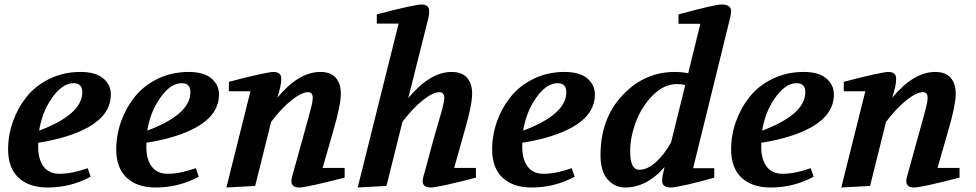

<svg xmlns="http://www.w3.org/2000/svg" viewBox="-20 -827 4343 854"><path d="M16 -162Q16 -226 37.5 -286.5Q59 -347 98.5 -396.5Q138 -446 200.5 -476.5Q263 -507 338 -507Q405 -507 439 -478.5Q473 -450 473 -407Q473 -319 376 -263Q290 -214 150 -192V-172Q150 -118 174 -86Q198 -54 245 -54Q300 -54 370 -79L383 -41Q294 7 192 7Q109 7 62.5 -36.5Q16 -80 16 -162ZM346 -417Q346 -457 307 -457Q256 -457 209 -388Q167 -327 154 -246Q346 -318 346 -417Z M497 -162Q497 -226 518.5 -286.5Q540 -347 579.5 -396.5Q619 -446 681.5 -476.5Q744 -507 819 -507Q886 -507 920 -478.5Q954 -450 954 -407Q954 -319 857 -263Q771 -214 631 -192V-172Q631 -118 655 -86Q679 -54 726 -54Q781 -54 851 -79L864 -41Q775 7 673 7Q590 7 543.5 -36.5Q497 -80 497 -162ZM827 -417Q827 -457 788 -457Q737 -457 690 -388Q648 -327 635 -246Q827 -318 827 -417Z M987 7 1094 -421H998V-463Q1077 -484 1129.5 -495.5Q1182 -507 1196 -507Q1231 -507 1231 -477Q1231 -458 1226 -437L1214 -393Q1309 -507 1405 -507Q1451 -507 1473.5 -481Q1496 -455 1496 -411Q1496 -360 1463 -247L1415 -80H1513V-37Q1432 -16 1379.5 -4.5Q1327 7 1311 7Q1276 7 1276 -22Q1276 -33 1285 -62L1352 -304Q1360 -332 1365.5 -355Q1371 -378 1371 -391Q1371 -417 1350 -417Q1322 -417 1277 -381.5Q1232 -346 1186 -285L1115 0Z M1571 7 1753 -722H1656V-763Q1735 -784 1787.5 -795.5Q1840 -807 1854 -807Q1889 -807 1889 -777Q1889 -759 1883 -737L1796 -391Q1893 -507 1989 -507Q2035 -507 2057.5 -481Q2080 -455 2080 -411Q2080 -360 2047 -247L2000 -80H2097V-37Q2017 -16 1964.5 -4.5Q1912 7 1895 7Q1860 7 1860 -22Q1860 -33 1869 -62L1908 -206Q1927 -274 1936 -303.5Q1945 -333 1950.5 -355.5Q1956 -378 1956 -391Q1956 -417 1934 -417Q1906 -417 1861 -381.5Q1816 -346 1770 -285L1699 0Z M2169 -162Q2169 -226 2190.5 -286.5Q2212 -347 2251.5 -396.5Q2291 -446 2353.5 -476.5Q2416 -507 2491 -507Q2558 -507 2592 -478.5Q2626 -450 2626 -407Q2626 -319 2529 -263Q2443 -214 2303 -192V-172Q2303 -118 2327 -86Q2351 -54 2398 -54Q2453 -54 2523 -79L2536 -41Q2447 7 2345 7Q2262 7 2215.5 -36.5Q2169 -80 2169 -162ZM2499 -417Q2499 -457 2460 -457Q2409 -457 2362 -388Q2320 -327 2307 -246Q2499 -318 2499 -417Z M2651 -137Q2651 -299 2748.5 -403Q2846 -507 2981 -507Q3014 -507 3041 -501L3095 -721H2998V-763Q3160 -807 3189 -807Q3232 -807 3232 -777Q3232 -763 3221 -721L3063 -79H3157V-37Q3103 -21 3042.5 -7Q2982 7 2963 7Q2925 7 2925 -24Q2925 -42 2936 -84Q2856 7 2761 7Q2715 7 2683 -28.5Q2651 -64 2651 -137ZM2783 -155Q2782 -72 2824 -72Q2860 -72 2897.5 -106Q2935 -140 2965 -194L3028 -449Q3012 -453 2991 -453Q2933 -453 2883.5 -403Q2834 -353 2808.5 -285Q2783 -217 2783 -155Z M3232 -162Q3232 -226 3253.5 -286.5Q3275 -347 3314.5 -396.5Q3354 -446 3416.5 -476.5Q3479 -507 3554 -507Q3621 -507 3655 -478.5Q3689 -450 3689 -407Q3689 -319 3592 -263Q3506 -214 3366 -192V-172Q3366 -118 3390 -86Q3414 -54 3461 -54Q3516 -54 3586 -79L3599 -41Q3510 7 3408 7Q3325 7 3278.5 -36.5Q3232 -80 3232 -162ZM3562 -417Q3562 -457 3523 -457Q3472 -457 3425 -388Q3383 -327 3370 -246Q3562 -318 3562 -417Z M3722 7 3829 -421H3733V-463Q3812 -484 3864.5 -495.5Q3917 -507 3931 -507Q3966 -507 3966 -477Q3966 -458 3961 -437L3949 -393Q4044 -507 4140 -507Q4186 -507 4208.5 -481Q4231 -455 4231 -411Q4231 -360 4198 -247L4150 -80H4248V-37Q4167 -16 4114.5 -4.5Q4062 7 4046 7Q4011 7 4011 -22Q4011 -33 4020 -62L4087 -304Q4095 -332 4100.5 -355Q4106 -378 4106 -391Q4106 -417 4085 -417Q4057 -417 4012 -381.5Q3967 -346 3921 -285L3850 0Z"/></svg>

Font: Volkhov
Style: Bold Italic
Weight: 700
Designer: Cyreal (www.cyreal.org)
Foundry: Cyreal (www.cyreal.org)
Version: Version 1.001